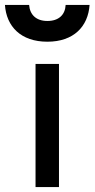

<svg xmlns="http://www.w3.org/2000/svg" viewBox="-59 -758 383 778"><path d="M85 0H180V-499H85ZM-39 -738C-33 -651 25 -589 133 -589C240 -589 298 -651 304 -738H207C205 -698 179 -673 133 -673C88 -673 62 -698 59 -738Z"/></svg>

Font: TitilliumText22L
Style: 600 wt
Weight: 600
Designer: Campivisivi
Foundry: Campivisivi
Version: 1.000